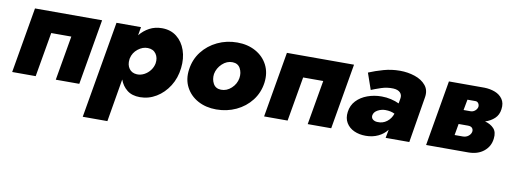

<svg xmlns="http://www.w3.org/2000/svg" viewBox="-58 -792 3530 1327"><g transform="rotate(10 1707.0 -129.0)"><path d="M573 -460 494 0H329L383 -312H242L188 0H23L102 -460Z M730 220H557L674 -460H846L836 -401Q864 -436 903 -457Q942 -478 991 -478Q1052 -478 1094.5 -444.5Q1137 -411 1156.5 -354.5Q1176 -298 1168 -230Q1160 -158 1124.5 -102Q1089 -46 1036 -14Q983 18 922 18Q866 18 831.5 -9.5Q797 -37 781 -81ZM989 -231Q995 -270 976 -297.5Q957 -325 918 -326Q882 -327 849 -301Q816 -275 807 -234L806 -227Q801 -188 819.5 -162Q838 -136 874 -134Q901 -133 925.5 -146Q950 -159 967 -181.5Q984 -204 989 -231Z M1224 -230Q1234 -302 1276 -356Q1318 -410 1382 -440.5Q1446 -471 1521 -471Q1594 -471 1650 -440Q1706 -409 1734 -354.5Q1762 -300 1753 -230Q1743 -158 1701 -104Q1659 -50 1595 -20Q1531 10 1456 10Q1383 10 1327 -20.5Q1271 -51 1242.5 -105.5Q1214 -160 1224 -230ZM1399 -229Q1394 -191 1410.5 -161Q1427 -131 1465 -130Q1505 -129 1537.5 -159Q1570 -189 1577 -231Q1583 -269 1566.5 -299.5Q1550 -330 1512 -331Q1472 -332 1439.5 -301.5Q1407 -271 1399 -229Z M2341 -460 2262 0H2097L2151 -312H2010L1956 0H1791L1870 -460Z M2485 -308 2445 -423Q2492 -443 2547.5 -458.5Q2603 -474 2662 -474Q2717 -474 2766.5 -457.5Q2816 -441 2844 -407Q2872 -373 2863 -322L2810 0H2644L2655 -59Q2631 -27 2592 -8.5Q2553 10 2505 10Q2459 10 2423 -6.5Q2387 -23 2368 -55Q2349 -87 2355 -131Q2361 -178 2391.5 -210.5Q2422 -243 2468.5 -260Q2515 -277 2568 -277Q2602 -277 2634 -269.5Q2666 -262 2691 -250L2697 -284Q2702 -310 2686.5 -326.5Q2671 -343 2638 -345Q2594 -347 2552.5 -333Q2511 -319 2485 -308ZM2526 -137Q2524 -118 2537.5 -108Q2551 -98 2570 -98Q2606 -96 2634.5 -117.5Q2663 -139 2675 -175Q2661 -182 2645 -185.5Q2629 -189 2609 -189Q2581 -189 2555.5 -175Q2530 -161 2526 -137Z M3007 -460H3257Q3297 -459 3331 -446Q3365 -433 3384.5 -405Q3404 -377 3398 -334Q3393 -293 3366 -268Q3339 -243 3301 -231Q3340 -221 3363.5 -196Q3387 -171 3381 -124Q3375 -69 3332.5 -34.5Q3290 0 3223 0H3092H2928ZM3211 -358H3155L3141 -283H3190Q3207 -283 3220.5 -294Q3234 -305 3238 -321Q3240 -335 3232.5 -346.5Q3225 -358 3211 -358ZM3190 -182H3124L3110 -102H3167Q3190 -102 3206 -114.5Q3222 -127 3226 -144Q3229 -160 3220 -171Q3211 -182 3190 -182Z"/></g></svg>

Font: Jost* Heavy
Style: Italic
Weight: 800
Italic angle: -10°
Version: Version 3.7